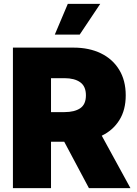

<svg xmlns="http://www.w3.org/2000/svg" viewBox="-20 -974 708 994"><path d="M46.9 0V-727.5H360.4Q441.4 -727.5 502.2 -698Q563 -668.5 596.9 -613Q630.9 -557.6 630.9 -480.5Q630.9 -404.8 597.9 -352.1Q564.9 -299.3 506.8 -271.5L655.3 0H440.4L312.5 -240.2H244.1V0ZM244.1 -393.6H313.5Q365.7 -393.6 395.3 -413.6Q424.8 -433.6 424.8 -480.5Q424.8 -526.9 395.3 -548.1Q365.7 -569.3 313.5 -569.3H244.1ZM263.7 -794.9 331.1 -954.1H499L392.6 -794.9Z"/></svg>

Font: Inter Black
Style: Regular
Weight: 900
Designer: Rasmus Andersson
Foundry: rsms
Version: Version 4.000;git-a52131595